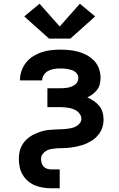

<svg xmlns="http://www.w3.org/2000/svg" viewBox="-20 -794 640 1029"><path d="M255 215Q233 215 210.5 211.5Q188 208 167.5 199.5Q147 191 130 176.5Q113 162 101.5 142.5Q90 123 85.5 101Q81 79 81 57Q81 43 83 29Q85 15 90 2Q95 -11 102.5 -23Q110 -35 120 -44.5Q130 -54 141.5 -62Q153 -70 166 -76Q179 -82 192 -86.5Q205 -91 219 -94Q233 -97 247 -98Q261 -99 275 -100Q289 -101 303 -101Q317 -101 330.5 -102.5Q344 -104 358 -106.5Q372 -109 384.5 -115Q397 -121 406.5 -132Q416 -143 416 -157Q416 -170 409.5 -180.5Q403 -191 393.5 -198Q384 -205 372 -209.5Q360 -214 348.5 -216Q337 -218 324.5 -219Q312 -220 300 -220H234V-321H300Q311 -321 321.5 -321.5Q332 -322 342.5 -324Q353 -326 363 -330Q373 -334 381.5 -340Q390 -346 395 -355.5Q400 -365 400 -376Q400 -376 400 -376Q400 -376 400 -376Q400 -386 395 -395Q390 -404 381.5 -410Q373 -416 363 -419Q353 -422 343 -424Q333 -426 323 -426.5Q313 -427 303 -427Q286 -427 270 -424.5Q254 -422 239.5 -414.5Q225 -407 215.5 -393.5Q206 -380 206 -363Q206 -363 206 -363Q206 -363 206 -363H87Q87 -363 87 -363.5Q87 -364 87 -365Q87 -390 95.5 -414.5Q104 -439 120 -459Q136 -479 157.5 -492.5Q179 -506 203 -514Q227 -522 252 -525Q277 -528 303 -528Q327 -528 352 -525.5Q377 -523 400.5 -516.5Q424 -510 446 -498Q468 -486 485 -468Q502 -450 510.5 -426Q519 -402 519 -378Q519 -361 515 -344Q511 -327 501 -313.5Q491 -300 477 -289.5Q463 -279 448 -272Q466 -264 482.5 -253Q499 -242 511.5 -227Q524 -212 529.5 -193Q535 -174 535 -154Q535 -140 532.5 -126.5Q530 -113 524.5 -100Q519 -87 510.5 -76Q502 -65 492 -55.5Q482 -46 470 -39Q458 -32 445.5 -26Q433 -20 419.5 -16Q406 -12 392.5 -9Q379 -6 365.5 -4Q352 -2 338 -1Q324 0 310 0Q296 0 282.5 1Q269 2 255 4.5Q241 7 229 13.5Q217 20 208.5 31.5Q200 43 200 57Q200 68 203 79.5Q206 91 214 99Q222 107 233 110.5Q244 114 255 114H300V215ZM243 -587 110 -706 192 -774 300 -652 408 -774 490 -706 357 -587Z"/></svg>

Font: Zed Sans Extended
Style: Bold
Weight: 700
Width: 7
Designer: Belleve Invis
Foundry: Belleve Invis
Version: Version 1.0.0; ttfautohint (v1.8.4)